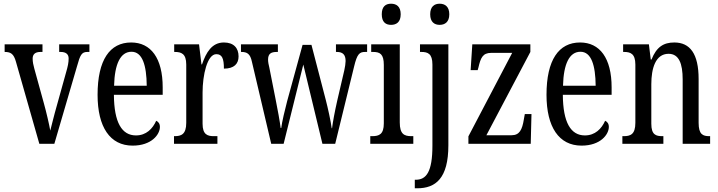

<svg xmlns="http://www.w3.org/2000/svg" viewBox="-20 -775 3870 1035"><path d="M66 -442 192 0H273L395 -417C412 -479 420 -495 451 -495H462V-536H299V-495H307C335 -495 350 -483 350 -460C350 -438 346 -418 336 -384L287 -208C270 -149 258 -97 251 -71C245 -105 230 -170 216 -220L165 -405C160 -423 156 -441 156 -459C156 -481 168 -495 198 -495H209V-536H5V-495C38 -495 54 -485 66 -442Z M695 10C797 10 842 -50 842 -91C842 -109 833 -119 822 -124C803 -81 768 -45 713 -45C637 -45 595 -114 594 -264H857V-304C857 -462 793 -546 687 -546C572 -546 506 -452 506 -264C506 -90 573 10 695 10ZM771 -313H595C598 -430 629 -496 689 -496C748 -496 770 -422 771 -313Z M918 0H1152V-41H1133C1099 -41 1072 -49 1072 -108V-276C1072 -370 1097 -483 1146 -483C1177 -483 1187 -460 1187 -405C1242 -405 1266 -431 1266 -471C1266 -516 1240 -546 1187 -546C1122 -546 1091 -492 1069 -428H1066L1053 -536H919V-495H922C957 -495 984 -486 984 -427V-113C984 -50 956 -41 921 -41H918Z M1338 -442 1442 0H1509L1615 -427L1718 0H1787L1889 -417C1905 -484 1918 -495 1948 -495H1959V-536H1791V-495H1796C1828 -495 1843 -480 1843 -446C1843 -435 1840 -413 1836 -396L1798 -233C1784 -171 1774 -117 1770 -84H1768C1764 -118 1747 -195 1736 -237L1659 -533H1611L1528 -230C1516 -185 1500 -117 1496 -85H1493C1489 -117 1476 -190 1466 -238L1432 -410C1428 -425 1425 -442 1425 -453C1425 -486 1441 -495 1473 -495H1478V-536H1279V-495H1281C1312 -495 1329 -485 1338 -442Z M2088 -641C2117 -641 2140 -656 2140 -698C2140 -740 2117 -755 2088 -755C2059 -755 2038 -740 2038 -698C2038 -656 2059 -641 2088 -641ZM1976 0H2208V-41H2198C2159 -41 2135 -52 2135 -115V-536H1981V-495H1991C2028 -495 2049 -484 2049 -425V-110C2049 -51 2024 -41 1986 -41H1976Z M2350 -641C2378 -641 2402 -656 2402 -698C2402 -740 2378 -755 2350 -755C2322 -755 2299 -740 2299 -698C2299 -656 2322 -641 2350 -641ZM2216 240H2229C2328 240 2397 187 2397 8V-536H2244V-495H2251C2286 -495 2311 -486 2311 -427V10C2311 152 2278 194 2221 194H2216Z M2505 0H2841L2845 -160H2809L2804 -132C2795 -75 2780 -46 2738 -46H2602L2839 -495V-536H2526L2517 -397H2555L2559 -411C2571 -463 2582 -490 2628 -490H2741L2505 -40Z M3115 10C3217 10 3262 -50 3262 -91C3262 -109 3253 -119 3242 -124C3223 -81 3188 -45 3133 -45C3057 -45 3015 -114 3014 -264H3277V-304C3277 -462 3213 -546 3107 -546C2992 -546 2926 -452 2926 -264C2926 -90 2993 10 3115 10ZM3191 -313H3015C3018 -430 3049 -496 3109 -496C3168 -496 3190 -422 3191 -313Z M3335 0H3556V-41H3551C3516 -41 3491 -48 3491 -108V-321C3491 -405 3513 -485 3584 -485C3640 -485 3660 -432 3660 -347V0H3808V-41H3804C3769 -41 3746 -50 3746 -113V-349C3746 -486 3699 -546 3615 -546C3557 -546 3519 -522 3492 -454H3488L3478 -536H3339V-495H3344C3378 -495 3405 -486 3405 -427V-113C3405 -50 3378 -41 3342 -41H3335Z"/></svg>

Font: Noto Serif Devanagari ExtraCondensed
Style: Regular
Weight: 400
Width: 2
Designer: Universal Thirst, Indian Type Foundry and the Monotype Design Team
Foundry: Monotype Imaging Inc.
Version: Version 2.004